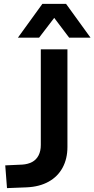

<svg xmlns="http://www.w3.org/2000/svg" viewBox="-20 -959 486 988"><path d="M16 9 7 -108 95 -112Q124 -114 145.5 -125.5Q167 -137 178.5 -159.5Q190 -182 190 -213V-705H327V-203Q327 -142 302 -96Q277 -50 230 -24Q183 2 118 5ZM72 -765 198 -939H320L446 -765H336L259 -867L181 -765Z"/></svg>

Font: Nunito Sans 7pt
Style: Bold
Weight: 700
Designer: Vernon Adams
Foundry: Vernon Adams
Version: Version 3.101;gftools[0.9.27]